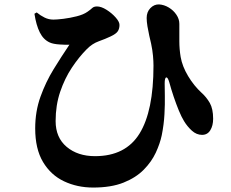

<svg xmlns="http://www.w3.org/2000/svg" viewBox="-20 -781 1040 863"><path d="M204.1 -589.8Q175.3 -602.5 158.9 -635.3Q142.6 -668 134.8 -719.2L145 -725.1Q162.1 -710.9 180.7 -701.9Q199.2 -692.9 220.2 -692.9Q235.8 -692.9 265.4 -696.5Q294.9 -700.2 325 -707.8Q355 -715.3 373 -728Q387.2 -737.8 394.5 -744.9Q401.9 -752 416 -752Q435.1 -752 458.7 -737.1Q482.4 -722.2 499.8 -702.6Q517.1 -683.1 517.1 -668.9Q517.1 -652.3 509.5 -640.6Q502 -628.9 477.1 -617.2Q453.6 -606 424.1 -595.5Q394.5 -585 370.1 -560.1Q335 -524.9 303 -476.8Q271 -428.7 250.5 -368.4Q230 -308.1 230 -236.8Q230 -162.6 279.8 -120.8Q329.6 -79.1 407.2 -79.1Q544.4 -79.1 607.2 -180.7Q669.9 -282.2 669.9 -485.8Q669.9 -504.9 667.7 -530Q665.5 -555.2 659.2 -585Q655.8 -599.1 651.1 -619.9Q646.5 -640.6 642.8 -662.4Q639.2 -684.1 639.2 -700.2Q639.2 -727.1 655.8 -744.4Q672.4 -761.7 694.8 -761.2Q717.8 -759.8 738.8 -747.1Q759.8 -734.4 772.9 -714.8Q786.1 -695.3 786.1 -673.8Q786.1 -629.9 786.1 -595Q786.1 -560.1 792 -524.9Q799.3 -482.9 825.4 -439.2Q851.6 -395.5 886.2 -363.8Q907.7 -344.7 922.9 -318.4Q938 -292 938 -247.1Q938 -216.3 925.3 -195.6Q912.6 -174.8 888.2 -174.8Q863.3 -174.8 842.5 -193.6Q821.8 -212.4 807.1 -236.8Q795.9 -254.9 783.9 -283.9Q772 -313 760.7 -346.2Q749.5 -379.4 741.2 -410.2Q734.4 -434.1 727.3 -432.9Q720.2 -431.6 720.2 -405.8Q720.2 -387.2 720.9 -350.6Q721.7 -314 719.2 -267.8Q716.8 -221.7 707 -172.9Q699.2 -135.7 680.2 -94.7Q661.1 -53.7 626 -18.1Q590.8 17.6 535.2 39.8Q479.5 62 398.9 62Q327.1 62 267.8 33.9Q208.5 5.9 173.3 -53Q138.2 -111.8 138.2 -204.1Q138.2 -280.3 161.9 -346.2Q185.5 -412.1 220.9 -469.7Q256.3 -527.3 292 -580.1Q276.4 -579.1 247.8 -581.1Q219.2 -583 204.1 -589.8Z"/></svg>

Font: Source Han Serif JP Heavy
Style: Regular
Weight: 900
Designer: Ryoko NISHIZUKA  (kana & ideographs); Frank Grießhammer (Latin, Greek & Cyrillic); Wenlong ZHANG  (bopomofo); Sandoll Co
Foundry: Adobe Systems Incorporated
Version: Version 1.001;PS 1.001;hotconv 16.6.54;makeotf.lib2.5.65590